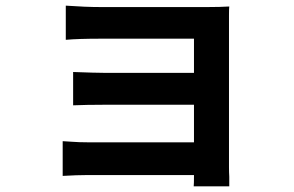

<svg xmlns="http://www.w3.org/2000/svg" viewBox="-20 -585 1040 680"><path d="M337 -560H570H652H715Q760 -560 792 -562Q791 -555 791 -532V-495V-450V-365V-259V-150V-55V7Q791 26 792 41V75H666Q667 66 667 39V1V-66V-154V-250V-340V-411V-448H635H582H518H450H387H337Q257 -448 213 -444V-565Q283 -560 337 -560ZM348 -327H391H462H545H627H692H725V-214H692H627H545H462H391H348Q287 -214 239 -212V-330Q320 -327 348 -327ZM289 -81H339H420H514H608H684H726V35H680H603H510H417H338H288Q253 35 202 38V-85Q208 -85 234 -83Q260 -81 289 -81Z"/></svg>

Font: Merged Yaku Han JP
Style: Bold
Weight: 700
Designer: Ryoko NISHIZUKA 西塚涼子 (kana, bopomofo & ideographs); Paul D. Hunt (Latin, Greek & Cyrillic); Sandoll Communications 산돌커뮤니
Foundry: Adobe
Version: Version 2.004